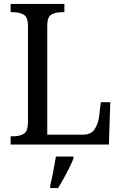

<svg xmlns="http://www.w3.org/2000/svg" viewBox="-20 -734 617 975"><path d="M34 0V-42H50Q79 -42 100.5 -54.5Q122 -67 122 -113V-601Q122 -647 100.5 -659.5Q79 -672 48 -672H34V-714H307V-672H293Q262 -672 241 -660Q220 -648 220 -605V-50H401Q442 -50 460 -77Q478 -104 483 -140L492 -215H540L533 0ZM235 208Q243 175 250.5 136Q258 97 264 61H353V71Q345 92 331.5 119Q318 146 303 173Q288 200 275 221H235Z"/></svg>

Font: Noto Serif Khmer SemiCondensed
Style: Regular
Weight: 400
Width: 4
Designer: Danh Hong and the Monotype Design Team
Foundry: Monotype Imaging Inc.
Version: Version 2.004; ttfautohint (v1.8.4.7-5d5b)